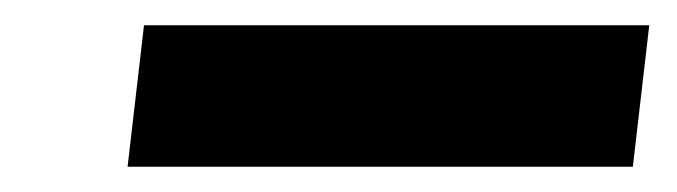

<svg xmlns="http://www.w3.org/2000/svg" viewBox="-20 -366 536 152"><path d="M494 -346H94L81 -234H481Z"/></svg>

Font: Bluebird
Style: ExtObl
Weight: 400
Designer: Jasper
Foundry: Cannot Into Space Fonts
Version: Version 0.98